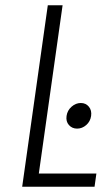

<svg xmlns="http://www.w3.org/2000/svg" viewBox="-20 -707 396 727"><path d="M64 0H338L345 -50H127L217 -687H161ZM272 -220Q291 -220 306.5 -233.5Q322 -247 325 -268Q328 -289 316.5 -303Q305 -317 286 -317Q267 -317 251 -303Q235 -289 232 -268Q229 -247 241 -233.5Q253 -220 272 -220Z"/></svg>

Font: Secuela ExtLt
Style: Italic
Weight: 200
Italic angle: -8°
Designer: Fernando Haro
Foundry: deFharo
Version: Version 1.704